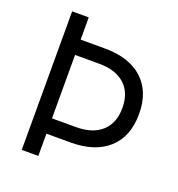

<svg xmlns="http://www.w3.org/2000/svg" viewBox="-126 -798 839 903"><g transform="rotate(20 293.0 -346.5)"><path d="M82 0V-693.4H165V-582H285.6Q408.2 -582 475.6 -520.5Q543 -459 543 -346.7Q543 -234.4 475.6 -172.9Q408.2 -111.3 285.6 -111.3H165V0ZM165 -188H285.6Q368.7 -188 414.1 -229.7Q459.5 -271.5 459.5 -346.7Q459.5 -422.9 414.1 -464.1Q368.7 -505.4 285.6 -505.4H165Z"/></g></svg>

Font: Cascadia Mono NF SemiLight
Style: Regular
Weight: 350
Monospace: yes
Designer: Aaron Bell
Foundry: Saja Typeworks
Version: Version 2404.023; ttfautohint (v1.8.4)